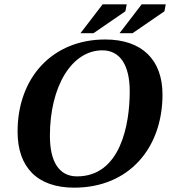

<svg xmlns="http://www.w3.org/2000/svg" viewBox="-20 -851 789 885"><path d="M322 14C575 14 729 -169 729 -415C729 -574 636 -669 465 -669C222 -669 61 -494 61 -244C61 -81 151 14 322 14ZM335 -38C250 -38 210 -109 210 -225C210 -452 310 -619 452 -619C533 -619 578 -551 578 -430C578 -276 535 -38 335 -38ZM411 -698 558 -799 564 -831H453L351 -698ZM591 -698 738 -799 744 -831H633L531 -698Z"/></svg>

Font: STIX Two Text
Style: Bold Italic
Weight: 700
Italic angle: -12°
Designer: Ross Mills, John Hudson & Paul Hanslow, Tiro Typeworks Ltd; with prior portions MicroPress Inc. and Coen Hoffman, Elsevi
Foundry: Tiro Typeworks Ltd
Version: Version 2.13 b171